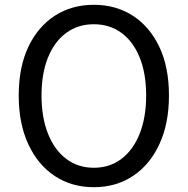

<svg xmlns="http://www.w3.org/2000/svg" viewBox="-20 -767 782 800"><path d="M371 13Q279 13 208.5 -33.5Q138 -80 98 -166Q58 -252 58 -369Q58 -487 98 -571.5Q138 -656 208.5 -701.5Q279 -747 371 -747Q463 -747 533.5 -701.5Q604 -656 644 -571.5Q684 -487 684 -369Q684 -252 644 -166Q604 -80 533.5 -33.5Q463 13 371 13ZM371 -68Q437 -68 486 -105Q535 -142 562 -210Q589 -278 589 -369Q589 -461 562 -527.5Q535 -594 486 -630Q437 -666 371 -666Q305 -666 256 -630Q207 -594 180 -527.5Q153 -461 153 -369Q153 -278 180 -210Q207 -142 256 -105Q305 -68 371 -68Z"/></svg>

Font: Chiron Sans HK TT
Style: Regular
Weight: 400
Designer: Ryoko NISHIZUKA 西塚涼子 (kana, bopomofo & ideographs); Paul D. Hunt (Latin, Greek & Cyrillic); Sandoll Communications 산돌커뮤니
Foundry: Adobe
Version: Version 2.022;hotconv 1.0.109;makeotfexe 2.5.65596